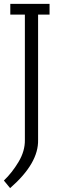

<svg xmlns="http://www.w3.org/2000/svg" viewBox="-50 -720 305 988"><path d="M78 -645H3V-700H205V-645H146V0Q149 120 2 248L-30 209Q12 169 45.5 113Q79 57 78 0Z"/></svg>

Font: Antic Slab
Style: Regular
Weight: 400
Designer: Santiago Orozco
Foundry: Santiago Orozco
Version: Version 001.001